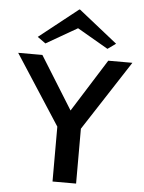

<svg xmlns="http://www.w3.org/2000/svg" viewBox="-60 -964 760 1012"><g transform="rotate(5 319.5 -458.0)"><path d="M256.5 0V-290.4L17.1 -660H145.1L318.5 -381.2L493.7 -660H621.4L381.2 -290.4V0ZM155.7 -721.8 112.6 -752.7 318.3 -915.6H322L526.9 -752.7L483.9 -721.8L320.3 -816.6Z"/></g></svg>

Font: Panamera Thin
Style: Regular
Weight: 100
Designer: Bastien Sozeau
Foundry: NBR — Bastien Sozeau
Version: Version 3.003;gftools[0.9.33]